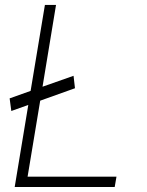

<svg xmlns="http://www.w3.org/2000/svg" viewBox="-20 -747 587 767"><path d="M273.8 -444.2 279.5 -394.5 140.6 -344.8 90.2 -41.2H445.3L438.2 0H38.7L93 -327.8L25.2 -303.6L18.5 -354L102.3 -383.9L159.4 -727.3H203.8L149.9 -400.6Z"/></svg>

Font: Inter Extra Light  BETA
Style: Italic
Weight: 200
Italic angle: 9.39999°
Designer: Rasmus Andersson
Foundry: rsms
Version: Version 3.011;git-f93a4a705